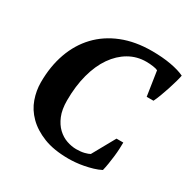

<svg xmlns="http://www.w3.org/2000/svg" viewBox="-162 -865 1019 1029"><g transform="rotate(30 347.5 -350.0)"><path d="M561 -210H603Q603 -194 602 -171.5Q601 -149 598 -123.5Q595 -98 591 -73Q587 -48 582 -28Q561 -17 535.5 -9.5Q510 -2 484 3Q458 8 434 10Q410 12 392 12Q300 12 237 -13Q174 -38 134 -78Q94 -118 76.5 -168Q59 -218 59 -269Q59 -368 88 -449.5Q117 -531 172.5 -589.5Q228 -648 308.5 -680Q389 -712 491 -712Q557 -712 609.5 -702.5Q662 -693 695 -677Q692 -661 685 -636Q678 -611 669 -583.5Q660 -556 650 -529.5Q640 -503 631 -485H589L566 -636Q557 -641 536 -644Q515 -647 494 -647Q436 -647 387.5 -619Q339 -591 303.5 -540Q268 -489 248.5 -416.5Q229 -344 229 -255Q229 -199 245 -160.5Q261 -122 286.5 -98Q312 -74 342.5 -63.5Q373 -53 402 -53Q431 -53 452 -58.5Q473 -64 483 -70Z"/></g></svg>

Font: PT Serif
Style: Bold Italic
Weight: 700
Italic angle: -12°
Designer: A.Korolkova, O.Umpeleva, V.Yefimov
Foundry: ParaType Ltd
Version: Version 1.000W OFL